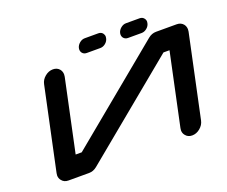

<svg xmlns="http://www.w3.org/2000/svg" viewBox="-131 -1033 1462 1239"><g transform="rotate(-20 600.0 -413.5)"><path d="M1198.7 -637.7 1078.1 -70.8Q1071.8 -41.5 1046.6 -20.8Q1021.5 0 992.2 0Q962.9 0 946.8 -21Q934.6 -35.6 934.6 -55.2Q934.6 -62.5 936.5 -70.8L1042 -566.9H1000.5L337.9 -20.5Q313 0 283.2 0H141.6Q112.3 0 96.2 -21Q84 -35.6 84 -55.2Q84 -62.5 85.9 -70.8L206.5 -637.7Q212.4 -667 237.5 -687.7Q262.7 -708.5 292 -708.5Q321.3 -708.5 337.9 -688Q349.6 -672.4 349.6 -652.8Q349.6 -645.5 348.1 -637.7L242.7 -141.6H284.2L946.3 -688Q971.2 -708.5 1001 -708.5H1142.6Q1171.9 -708.5 1188.5 -688Q1200.2 -672.4 1200.2 -652.8Q1200.2 -645.5 1198.7 -637.7ZM817.4 -732.9Q798.3 -732.9 787.1 -746.6Q779.3 -756.8 779.3 -770Q779.3 -774.4 780.3 -779.8Q784.7 -798.8 801.5 -812.7Q818.4 -826.7 837.4 -826.7H931.2Q950.2 -826.7 960.9 -813Q969.2 -802.7 969.2 -790Q969.2 -785.2 967.8 -779.8Q963.9 -760.3 947 -746.6Q930.2 -732.9 911.1 -732.9ZM534.2 -732.9Q514.6 -732.9 503.9 -746.6Q496.1 -756.8 496.1 -770Q496.1 -774.4 497.1 -779.8Q501.5 -798.8 518.1 -812.7Q534.7 -826.7 554.2 -826.7H647.5Q667 -826.7 677.7 -813Q685.5 -802.7 685.5 -790.5Q685.5 -785.2 684.1 -779.8Q680.2 -760.3 663.6 -746.6Q647 -732.9 627.4 -732.9Z"/></g></svg>

Font: Robtronika
Style: Italic
Weight: 400
Italic angle: -12°
Designer: GGBot
Version: 1.00